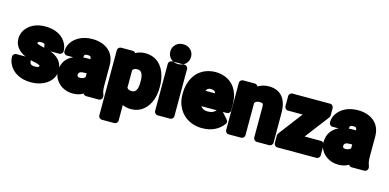

<svg xmlns="http://www.w3.org/2000/svg" viewBox="-97 -1305 4209 2075"><g transform="rotate(15 2007.5 -268.0)"><path d="M302 -350C280 -355 259 -360 244 -365C217 -374 218 -377 218 -380C218 -390 222 -400 254 -400C291 -400 298 -390 298 -368C298 -367 299 -356 302 -350ZM195 -183C205 -180 214 -178 225 -176C248 -172 262 -169 273 -165C304 -154 302 -153 302 -146C302 -139 299 -128 258 -128C214 -128 200 -141 198 -170C198 -172 197 -179 195 -183ZM131 -206H27C11 -206 -10 -191 -10 -168C-10 -141 -4 -114 8 -88C48 -2 141 48 255 48C330 48 393 28 440 -7C479 -37 516 -84 516 -152C516 -251 447 -305 376 -330H476C492 -330 514 -345 514 -368C514 -399 506 -426 494 -452C452 -535 363 -576 255 -576C182 -576 121 -555 76 -518C40 -487 6 -439 6 -374C6 -283 70 -233 131 -206Z M735 -358C736 -362 738 -366 738 -370C738 -386 744 -396 776 -396C808 -396 814 -388 816 -360H791C772 -360 753 -360 735 -358ZM784 -576C708 -576 644 -555 597 -517C559 -487 522 -438 522 -370C522 -354 536 -332 559 -332H630C560 -301 510 -240 510 -148C510 -119 515 -93 527 -69C561 0 633 48 727 48C772 48 810 37 841 18C847 29 860 38 874 38H1017C1033 38 1054 23 1054 0V-8C1054 -13 1053 -19 1051 -24C1039 -50 1034 -82 1034 -128V-352C1034 -500 923 -576 784 -576ZM726 -159C726 -188 741 -202 796 -202H816V-160C806 -147 786 -136 758 -136C734 -136 726 -147 726 -159Z M1266 -549C1259 -559 1248 -566 1235 -566H1104C1088 -566 1066 -551 1066 -528V203C1066 219 1081 240 1104 240H1245C1261 240 1282 226 1282 203V28C1307 40 1340 48 1375 48C1412 48 1449 41 1481 23C1573 -27 1618 -133 1618 -259V-270C1618 -313 1612 -354 1602 -390C1575 -489 1505 -576 1374 -576C1332 -576 1296 -566 1266 -549ZM1338 -142C1306 -142 1292 -151 1282 -166V-362C1292 -376 1304 -386 1337 -386C1381 -386 1402 -348 1402 -270V-259C1402 -180 1381 -142 1338 -142Z M1815 38C1831 38 1852 23 1852 0V-528C1852 -544 1838 -566 1815 -566H1674C1658 -566 1636 -551 1636 -528V0C1636 16 1651 38 1674 38ZM1744 -554C1682 -554 1628 -596 1628 -665C1628 -731 1681 -776 1744 -776C1807 -776 1860 -733 1860 -665C1860 -597 1807 -554 1744 -554Z M2106 -180H2277C2257 -156 2230 -142 2184 -142C2144 -142 2121 -156 2106 -180ZM2346 -180H2392C2408 -180 2429 -195 2429 -218V-278C2429 -320 2424 -360 2413 -396C2381 -501 2292 -576 2159 -576C2116 -576 2077 -567 2041 -552C1937 -506 1875 -401 1875 -265V-246C1875 -207 1881 -169 1895 -134C1935 -28 2033 48 2174 48C2283 48 2362 3 2410 -63C2420 -77 2420 -97 2408 -110ZM2212 -352H2105C2115 -375 2129 -386 2158 -386C2193 -386 2206 -375 2212 -352Z M2699 -386C2740 -386 2745 -381 2745 -337V0C2745 16 2760 38 2783 38H2924C2940 38 2961 23 2961 0V-336C2961 -469 2904 -576 2757 -576C2710 -576 2669 -563 2635 -543C2630 -554 2617 -566 2601 -566H2468C2452 -566 2431 -551 2431 -528V0C2431 16 2445 38 2468 38H2609C2625 38 2647 23 2647 0V-361C2658 -375 2673 -386 2699 -386Z M3268 -152 3474 -422C3478 -428 3481 -437 3481 -445V-528C3481 -544 3467 -566 3444 -566H3020C3004 -566 2983 -551 2983 -528V-414C2983 -398 2997 -376 3020 -376H3186L2983 -109C2979 -103 2975 -94 2975 -86V0C2975 16 2990 38 3013 38H3452C3468 38 3489 23 3489 0V-114C3489 -130 3475 -152 3452 -152Z M3706 -358C3707 -362 3709 -366 3709 -370C3709 -386 3715 -396 3747 -396C3779 -396 3785 -388 3787 -360H3762C3743 -360 3724 -360 3706 -358ZM3755 -576C3679 -576 3615 -555 3568 -517C3530 -487 3493 -438 3493 -370C3493 -354 3507 -332 3530 -332H3601C3531 -301 3481 -240 3481 -148C3481 -119 3486 -93 3498 -69C3532 0 3604 48 3698 48C3743 48 3781 37 3812 18C3818 29 3831 38 3845 38H3988C4004 38 4025 23 4025 0V-8C4025 -13 4024 -19 4022 -24C4010 -50 4005 -82 4005 -128V-352C4005 -500 3894 -576 3755 -576ZM3697 -159C3697 -188 3712 -202 3767 -202H3787V-160C3777 -147 3757 -136 3729 -136C3705 -136 3697 -147 3697 -159Z"/></g></svg>

Font: Asimov Print
Style: E
Weight: 500
Designer: Google
Version: Version 2.000980; 2014